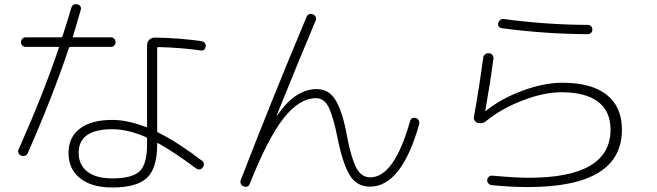

<svg xmlns="http://www.w3.org/2000/svg" viewBox="-20 -830 3040 888"><path d="M660.2 -162.1V-189.5Q660.2 -194.3 656.2 -195.3Q572.3 -232.4 499 -232.4Q343.8 -232.4 343.8 -123Q343.8 -67.4 384.3 -36.1Q424.8 -4.9 499 -4.9Q591.8 -4.9 626 -38.1Q660.2 -71.3 660.2 -162.1ZM913.1 -639.6Q921.9 -637.7 927.2 -630.9Q932.6 -624 931.6 -615.2Q927.7 -593.8 908.2 -596.7Q821.3 -609.4 712.9 -612.3Q707 -612.3 707 -607.4V-223.6Q707 -218.8 711.9 -216.8Q799.8 -173.8 914.1 -86.9Q921.9 -82 922.9 -72.8Q923.8 -63.5 918 -55.7Q904.3 -39.1 885.7 -51.8Q785.2 -127 710.9 -168Q707 -169.9 707 -165V-162.1Q707 -52.7 660.2 -7.8Q613.3 37.1 499 37.1Q404.3 37.1 350.6 -5.4Q296.9 -47.9 296.9 -123Q296.9 -195.3 349.6 -235.4Q402.3 -275.4 499 -275.4Q570.3 -275.4 655.3 -242.2Q660.2 -240.2 660.2 -245.1V-621.1Q660.2 -635.7 670.4 -646Q680.7 -656.2 696.3 -656.2Q810.5 -654.3 913.1 -639.6ZM78.1 -110.4Q69.3 -113.3 65.4 -122.6Q61.5 -131.8 66.4 -139.6Q181.6 -398.4 252 -608.4Q253.9 -613.3 249 -613.3H97.7Q88.9 -613.3 83 -619.6Q77.1 -626 77.1 -634.8Q77.1 -643.6 83 -650.4Q88.9 -657.2 97.7 -657.2H262.7Q267.6 -657.2 268.6 -661.1Q296.9 -749 309.6 -793Q316.4 -814.5 337.9 -809.6Q346.7 -808.6 351.6 -800.8Q356.4 -793 353.5 -784.2Q329.1 -702.1 317.4 -661.1Q315.4 -657.2 320.3 -657.2H493.2Q502 -657.2 508.3 -650.4Q514.6 -643.6 514.6 -634.8Q514.6 -626 508.3 -619.6Q502 -613.3 493.2 -613.3H305.7Q300.8 -613.3 298.8 -608.4Q222.7 -380.9 108.4 -122.1Q99.6 -103.5 78.1 -110.4Z M1107.4 32.2Q1098.6 29.3 1094.2 20Q1089.8 10.7 1093.8 2Q1234.4 -362.3 1397.5 -751Q1405.3 -770.5 1426.8 -763.7Q1435.5 -760.7 1439.9 -752.4Q1444.3 -744.1 1440.4 -736.3Q1360.4 -545.9 1260.7 -298.8V-295.9Q1262.7 -295.9 1262.7 -296.9Q1345.7 -418 1445.3 -418Q1502.9 -418 1534.2 -363.3Q1565.4 -308.6 1584 -205.1Q1602.5 -105.5 1626 -57.6Q1649.4 -9.8 1692.4 -9.8Q1802.7 -9.8 1876 -267.6Q1880.9 -289.1 1903.3 -284.2Q1912.1 -282.2 1916.5 -273.4Q1920.9 -264.6 1918.9 -255.9Q1836.9 33.2 1691.4 33.2Q1627.9 33.2 1595.7 -22.9Q1563.5 -79.1 1541 -192.4Q1522.5 -286.1 1501.5 -331.1Q1480.5 -376 1441.4 -376Q1365.2 -376 1292.5 -284.2Q1219.7 -192.4 1135.7 18.6Q1128.9 39.1 1107.4 32.2Z M2190.4 -261.7Q2168.9 -268.6 2171.9 -290Q2196.3 -423.8 2214.8 -563.5Q2215.8 -573.2 2224.1 -579.1Q2232.4 -585 2242.2 -584Q2252 -583 2257.8 -575.2Q2263.7 -567.4 2261.7 -556.6Q2249 -457 2224.6 -318.4Q2224.6 -316.4 2225.6 -316.4Q2226.6 -316.4 2226.6 -316.9Q2226.6 -317.4 2227.5 -317.4Q2295.9 -373 2395.5 -410.2Q2495.1 -447.3 2581.1 -447.3Q2715.8 -447.3 2786.1 -391.6Q2856.4 -335.9 2856.4 -230.5Q2856.4 34.2 2424.8 35.2Q2344.7 35.2 2253.9 26.4Q2245.1 25.4 2238.8 18.1Q2232.4 10.7 2233.4 2Q2234.4 -6.8 2241.2 -12.7Q2248 -18.6 2256.8 -17.6Q2367.2 -7.8 2424.8 -7.8Q2803.7 -7.8 2803.7 -230.5Q2803.7 -315.4 2746.1 -359.4Q2688.5 -403.3 2576.2 -403.3Q2495.1 -403.3 2396.5 -365.2Q2297.9 -327.1 2227.5 -269.5Q2211.9 -255.9 2190.4 -261.7ZM2308.6 -742.2Q2502 -715.8 2699.2 -714.8Q2708 -714.8 2713.9 -708.5Q2719.7 -702.1 2719.7 -692.9Q2719.7 -683.6 2713.4 -677.7Q2707 -671.9 2698.2 -671.9Q2502 -672.9 2302.7 -699.2Q2280.3 -703.1 2284.2 -722.7Q2286.1 -731.4 2293 -737.3Q2299.8 -743.2 2308.6 -742.2Z"/></svg>

Font: Rounded-L Mgen+ 1mn light
Style: Regular
Weight: 200
Designer: [Source Han Sans]
Ryoko NISHIZUKA  (kana & ideographs); Paul D. Hunt (Latin, Greek & Cyrillic); Wenlong ZHANG  (bopomofo
Version: Version 1.059.20150602